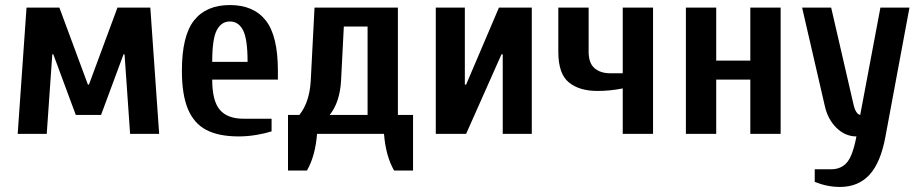

<svg xmlns="http://www.w3.org/2000/svg" viewBox="-20 -530 3650 760"><path d="M50 0 85 -500H215L328 -195H332L445 -500H575L610 0H495L473 -315H469L380 -75H280L191 -315H187L165 0Z M700 -250Q700 -388 748 -449Q796 -510 890 -510Q984 -510 1032 -449Q1080 -388 1080 -250V-215H820Q820 -131 850 -95.5Q880 -60 945 -60H1055V-10Q1030 -2 995 4Q960 10 925 10Q846 10 797 -15.5Q748 -41 724 -98Q700 -155 700 -250ZM960 -285Q960 -376 942 -410.5Q924 -445 890 -445Q856 -445 838 -410.5Q820 -376 820 -285Z M1120 -75H1165Q1205 -125 1210 -210L1225 -500H1555V-75H1615V145H1540Q1507 88 1500 0H1235Q1228 88 1195 145H1120ZM1435 -75V-425H1341L1330 -210Q1325 -125 1285 -75Z M1705 0V-500H1820V-195H1825L1955 -500H2085V0H1970V-315H1965L1825 0Z M2445 -180Q2395 -170 2345 -170Q2273 -170 2231.5 -204Q2190 -238 2190 -325V-500H2310V-325Q2310 -280 2333.5 -260Q2357 -240 2395 -240H2445V-500H2565V0H2445Z M2695 0V-500H2815V-290H2950V-500H3070V0H2950V-215H2815V0Z M3205 190V140H3270Q3310 140 3333 112.5Q3356 85 3370 10Q3326 10 3291.5 -23.5Q3257 -57 3245 -110L3155 -500H3270L3360 -110Q3364 -95 3369.5 -87Q3375 -79 3379.5 -77Q3384 -75 3385 -75L3465 -500H3580L3485 10Q3466 114 3421.5 162Q3377 210 3305 210Q3255 210 3205 190Z"/></svg>

Font: Cuprum
Style: Bold
Weight: 700
Designer: Jovanny Lemonad
Foundry: Jovanny Lemonad
Version: Version 2.000